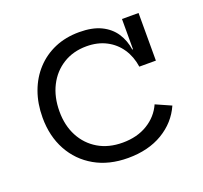

<svg xmlns="http://www.w3.org/2000/svg" viewBox="-101 -658 827 784"><g transform="rotate(-20 312.5 -266.0)"><path d="M330 9.5Q247 9.5 185.8 -25.5Q124.5 -60.5 90.8 -122.2Q57 -184 57 -264.5Q57 -325.5 75.5 -376.2Q94 -427 128.5 -464.2Q163 -501.5 210.5 -521.8Q258 -542 316.5 -542Q373 -542 410.8 -523.8Q448.5 -505.5 469.5 -473.8Q490.5 -442 496.5 -401H514L499.5 -325.5Q493 -370.5 470 -404.8Q447 -439 410 -458.2Q373 -477.5 324.5 -477.5Q266.5 -477.5 222.8 -450.2Q179 -423 154.8 -375.2Q130.5 -327.5 130.5 -264.5Q130.5 -203.5 155.2 -156.8Q180 -110 224.8 -83.5Q269.5 -57 330.5 -57Q393.5 -57 439 -84.8Q484.5 -112.5 505.5 -159.5L572 -130Q543.5 -65.5 480.8 -28Q418 9.5 330 9.5ZM499.5 -325.5V-532.5H571.5V-325.5Z"/></g></svg>

Font: Hepta Slab ExtraLight
Style: Regular
Weight: 400
Version: Version 1.102